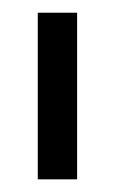

<svg xmlns="http://www.w3.org/2000/svg" viewBox="-20 -739 183 305"><path d="M40 -454.1V-718.8H102.5V-454.1Z"/></svg>

Font: Post No Bills Colombo
Style: Medium
Weight: 600
Designer: Kosala Senevirathne, Siva Puranthara, Lasantha Premarathna, Tharique Azeez
Foundry: Mooniak
Version: Version 1.220 ; ttfautohint (v1.5)